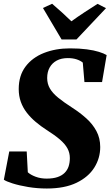

<svg xmlns="http://www.w3.org/2000/svg" viewBox="-20 -1016 601 1046"><path d="M235 11Q183 11 133.5 2.8Q84 -5.5 48.5 -16.8Q13 -28 1 -37L30.5 -191H125.5L131.5 -77.5Q146.5 -63.5 174 -53.2Q201.5 -43 233.5 -43Q268.5 -43 292.5 -51Q316.5 -59 331.8 -74Q347 -89 353.8 -109.5Q360.5 -130 360.5 -155Q360.5 -183.5 347.5 -207.5Q334.5 -231.5 306.8 -255.5Q279 -279.5 234 -308Q202 -328.5 174.5 -351.8Q147 -375 126 -402Q105 -429 93.5 -461Q82 -493 82 -531Q82 -604 119 -653.2Q156 -702.5 219.5 -727.5Q283 -752.5 361 -752.5Q413.5 -752.5 452.8 -747.2Q492 -742 519 -733.5Q546 -725 561 -716L536 -569H440L431 -675Q418 -686 397 -692.8Q376 -699.5 349.5 -699.5Q314 -699.5 289 -686Q264 -672.5 250.5 -648.2Q237 -624 237 -591Q237 -559.5 251.8 -534Q266.5 -508.5 297.2 -483.5Q328 -458.5 375.5 -428Q416 -402 450.2 -371.2Q484.5 -340.5 505.2 -302Q526 -263.5 526 -215Q526 -154.5 493.8 -103Q461.5 -51.5 396.8 -20.2Q332 11 235 11ZM315.5 -801 214 -972.5 264 -995.5Q291.5 -972 318 -948Q344.5 -924 369 -900Q403.5 -925 439.8 -948.8Q476 -972.5 511.5 -995L557.5 -971.5L396.5 -801Z"/></svg>

Font: Merriweather 48pt Black
Style: Italic
Weight: 900
Italic angle: -7.8°
Version: Version 2.101